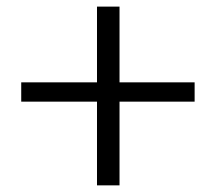

<svg xmlns="http://www.w3.org/2000/svg" viewBox="-20 -558 651 578"><path d="M565.9 -252H339.8V0H272V-252H43.9V-310.1H272V-538.1H339.8V-310.1H565.9Z"/></svg>

Font: Laureen pro
Style: Bold
Weight: 700
Designer: Ahmed zaza
Foundry: zazatype
Version: Version 1.000